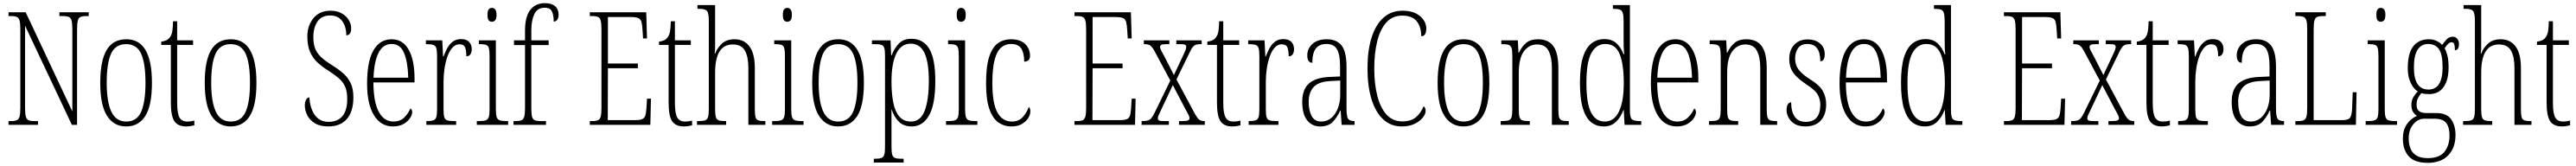

<svg xmlns="http://www.w3.org/2000/svg" viewBox="-20 -792 16345 1053"><path d="M34 0V-24H51Q75 -24 87.5 -30Q100 -36 104.5 -54Q109 -72 109 -109V-606Q109 -642 104.5 -660Q100 -678 87.5 -684Q75 -690 52 -690H34V-714H143L439 -85V-606Q439 -642 434.5 -660Q430 -678 417.5 -684Q405 -690 382 -690H357V-714H543V-690H526Q502 -690 490 -684Q478 -678 473.5 -660Q469 -642 469 -605V0H436L139 -629V-109Q139 -72 143.5 -54Q148 -36 160 -30Q172 -24 196 -24H221V0Z M780 10Q702 10 659 -57.5Q616 -125 616 -267Q616 -406 656.5 -474.5Q697 -543 782 -543Q944 -543 944 -267Q944 -123 902 -56.5Q860 10 780 10ZM781 -21Q849 -21 876 -84Q903 -147 903 -267Q903 -390 875.5 -451Q848 -512 780 -512Q712 -512 684.5 -451Q657 -390 657 -267Q657 -146 686.5 -83.5Q716 -21 781 -21Z M1161 10Q1109 10 1086.5 -23Q1064 -56 1064 -142V-507H1003V-528Q1041 -532 1057 -554Q1070 -571 1073.5 -596Q1077 -621 1078 -657H1104V-536H1205V-507H1104V-141Q1104 -70 1119.5 -45.5Q1135 -21 1166 -21Q1179 -21 1189.5 -22.5Q1200 -24 1213 -27V3Q1201 6 1187.5 8Q1174 10 1161 10Z M1443 10Q1365 10 1322 -57.5Q1279 -125 1279 -267Q1279 -406 1319.5 -474.5Q1360 -543 1445 -543Q1607 -543 1607 -267Q1607 -123 1565 -56.5Q1523 10 1443 10ZM1444 -21Q1512 -21 1539 -84Q1566 -147 1566 -267Q1566 -390 1538.5 -451Q1511 -512 1443 -512Q1375 -512 1347.5 -451Q1320 -390 1320 -267Q1320 -146 1349.5 -83.5Q1379 -21 1444 -21Z M2063 10Q2011 10 1978 -10Q1945 -30 1929.5 -61Q1914 -92 1914 -124Q1914 -141 1921 -157.5Q1928 -174 1943 -174Q1945 -132 1958.5 -97Q1972 -62 1998 -40.5Q2024 -19 2065 -19Q2122 -19 2152.5 -55.5Q2183 -92 2183 -162Q2183 -211 2170 -241.5Q2157 -272 2129 -296Q2101 -320 2057 -348Q2020 -371 1991.5 -398.5Q1963 -426 1946.5 -464.5Q1930 -503 1930 -561Q1930 -630 1969 -677Q2008 -724 2077 -724Q2119 -724 2148.5 -707Q2178 -690 2193 -664.5Q2208 -639 2208 -613Q2208 -589 2199.5 -578.5Q2191 -568 2177 -568Q2177 -623 2151 -658.5Q2125 -694 2075 -694Q2021 -694 1994.5 -655.5Q1968 -617 1968 -557Q1968 -513 1980 -483Q1992 -453 2017.5 -429.5Q2043 -406 2083 -381Q2122 -357 2153.5 -330.5Q2185 -304 2203.5 -267.5Q2222 -231 2222 -175Q2222 -85 2181 -37.5Q2140 10 2063 10Z M2473 10Q2396 10 2352.5 -61Q2309 -132 2309 -262Q2309 -403 2349.5 -473Q2390 -543 2465 -543Q2536 -543 2573 -476.5Q2610 -410 2610 -294V-269H2349Q2350 -143 2383.5 -82Q2417 -21 2476 -21Q2519 -21 2545 -47Q2571 -73 2584 -104Q2588 -102 2591.5 -96.5Q2595 -91 2595 -80Q2595 -63 2581 -42Q2567 -21 2540 -5.5Q2513 10 2473 10ZM2570 -299Q2568 -394 2544.5 -453.5Q2521 -513 2465 -513Q2409 -513 2381 -455.5Q2353 -398 2350 -299Z M2685 0V-24H2687Q2714 -24 2728.5 -28.5Q2743 -33 2748 -49Q2753 -65 2753 -100V-437Q2753 -471 2748 -487Q2743 -503 2728 -507.5Q2713 -512 2685 -512H2682V-536H2786L2791 -434H2794Q2803 -459 2816.5 -484.5Q2830 -510 2851.5 -527Q2873 -544 2905 -544Q2940 -544 2956.5 -526Q2973 -508 2973 -480Q2973 -461 2965 -448Q2957 -435 2939 -435Q2939 -466 2932 -488.5Q2925 -511 2894 -511Q2869 -511 2850 -489.5Q2831 -468 2818.5 -432.5Q2806 -397 2800 -355.5Q2794 -314 2794 -274V-99Q2794 -64 2799 -48.5Q2804 -33 2818 -28.5Q2832 -24 2861 -24H2874V0Z M3101 -654Q3088 -654 3080.5 -663Q3073 -672 3073 -698Q3073 -723 3080.5 -732.5Q3088 -742 3101 -742Q3113 -742 3121.5 -732.5Q3130 -723 3130 -698Q3130 -672 3121.5 -663Q3113 -654 3101 -654ZM3005 0V-24H3020Q3048 -24 3062 -29Q3076 -34 3081 -49.5Q3086 -65 3086 -99V-434Q3086 -469 3082 -485.5Q3078 -502 3064.5 -507Q3051 -512 3025 -512H3018V-536H3126V-100Q3126 -66 3131 -50Q3136 -34 3150 -29Q3164 -24 3191 -24H3204V0Z M3238 0V-24H3253Q3277 -24 3289 -29.5Q3301 -35 3306 -52Q3311 -69 3311 -105V-506H3241V-536H3311V-598Q3311 -686 3344 -729Q3377 -772 3438 -772Q3479 -772 3501.5 -753Q3524 -734 3524 -698Q3524 -679 3515.5 -667Q3507 -655 3493 -655Q3493 -695 3482 -719Q3471 -743 3437 -743Q3389 -743 3370 -702.5Q3351 -662 3351 -599V-536H3461V-506H3351V-105Q3351 -69 3355.5 -52Q3360 -35 3372.5 -29.5Q3385 -24 3409 -24H3444V0Z M3722 0V-24H3739Q3763 -24 3775 -30Q3787 -36 3791.5 -54Q3796 -72 3796 -108V-605Q3796 -642 3791.5 -660Q3787 -678 3775 -684Q3763 -690 3739 -690H3722V-714H4080L4085 -548H4060L4057 -596Q4055 -633 4050 -652Q4045 -671 4029.5 -677.5Q4014 -684 3982 -684H3837V-389H4027V-359H3837L3836 -30H4008Q4039 -30 4053.5 -36Q4068 -42 4073.5 -57.5Q4079 -73 4081 -102L4085 -166H4110L4106 0Z M4319 10Q4267 10 4244.5 -23Q4222 -56 4222 -142V-507H4161V-528Q4199 -532 4215 -554Q4228 -571 4231.5 -596Q4235 -621 4236 -657H4262V-536H4363V-507H4262V-141Q4262 -70 4277.5 -45.5Q4293 -21 4324 -21Q4337 -21 4347.5 -22.5Q4358 -24 4371 -27V3Q4359 6 4345.5 8Q4332 10 4319 10Z M4402 0V-24H4411Q4439 -24 4453 -28.5Q4467 -33 4472 -49Q4477 -65 4477 -100V-661Q4477 -710 4465 -723Q4453 -736 4419 -736H4405V-760H4517V-503Q4517 -490 4516.5 -477Q4516 -464 4514 -452H4517Q4530 -487 4560 -515Q4590 -543 4641 -543Q4701 -543 4735 -497.5Q4769 -452 4769 -361V-98Q4769 -66 4773 -50Q4777 -34 4790 -29Q4803 -24 4829 -24H4836V0H4728V-360Q4728 -432 4706 -471Q4684 -510 4629 -510Q4517 -510 4517 -330V-99Q4517 -65 4522 -49Q4527 -33 4541 -28.5Q4555 -24 4583 -24H4587V0Z M4975 -654Q4962 -654 4954.5 -663Q4947 -672 4947 -698Q4947 -723 4954.5 -732.5Q4962 -742 4975 -742Q4987 -742 4995.5 -732.5Q5004 -723 5004 -698Q5004 -672 4995.5 -663Q4987 -654 4975 -654ZM4879 0V-24H4894Q4922 -24 4936 -29Q4950 -34 4955 -49.5Q4960 -65 4960 -99V-434Q4960 -469 4956 -485.5Q4952 -502 4938.5 -507Q4925 -512 4899 -512H4892V-536H5000V-100Q5000 -66 5005 -50Q5010 -34 5024 -29Q5038 -24 5065 -24H5078V0Z M5297 10Q5219 10 5176 -57.5Q5133 -125 5133 -267Q5133 -406 5173.5 -474.5Q5214 -543 5299 -543Q5461 -543 5461 -267Q5461 -123 5419 -56.5Q5377 10 5297 10ZM5298 -21Q5366 -21 5393 -84Q5420 -147 5420 -267Q5420 -390 5392.5 -451Q5365 -512 5297 -512Q5229 -512 5201.5 -451Q5174 -390 5174 -267Q5174 -146 5203.5 -83.5Q5233 -21 5298 -21Z M5524 239V215H5529Q5557 215 5571 210.5Q5585 206 5590 190Q5595 174 5595 140V-438Q5595 -471 5590.5 -487Q5586 -503 5571.5 -507.5Q5557 -512 5526 -512H5512V-536H5630L5634 -441H5637Q5654 -486 5683 -516Q5712 -546 5762 -546Q5837 -546 5875.5 -483Q5914 -420 5914 -278Q5914 -129 5874 -59.5Q5834 10 5765 10Q5714 10 5683.5 -19.5Q5653 -49 5637 -98H5636Q5636 -78 5636 -48Q5636 -18 5636 18V141Q5636 174 5641 190Q5646 206 5660 210.5Q5674 215 5701 215H5713V239ZM5760 -21Q5821 -21 5847 -90.5Q5873 -160 5873 -279Q5873 -398 5845 -456.5Q5817 -515 5758 -515Q5697 -515 5666.5 -452Q5636 -389 5636 -275Q5636 -198 5647.5 -141Q5659 -84 5686 -52.5Q5713 -21 5760 -21Z M6078 -654Q6065 -654 6057.5 -663Q6050 -672 6050 -698Q6050 -723 6057.5 -732.5Q6065 -742 6078 -742Q6090 -742 6098.5 -732.5Q6107 -723 6107 -698Q6107 -672 6098.5 -663Q6090 -654 6078 -654ZM5982 0V-24H5997Q6025 -24 6039 -29Q6053 -34 6058 -49.5Q6063 -65 6063 -99V-434Q6063 -469 6059 -485.5Q6055 -502 6041.5 -507Q6028 -512 6002 -512H5995V-536H6103V-100Q6103 -66 6108 -50Q6113 -34 6127 -29Q6141 -24 6168 -24H6181V0Z M6397 10Q6350 10 6314 -15.5Q6278 -41 6257 -101Q6236 -161 6236 -263Q6236 -371 6256 -432Q6276 -493 6311.5 -518Q6347 -543 6394 -543Q6453 -543 6484 -513Q6515 -483 6515 -438Q6515 -418 6504.5 -409.5Q6494 -401 6478 -401Q6478 -455 6459.5 -484Q6441 -513 6394 -513Q6359 -513 6332.5 -491Q6306 -469 6291 -415Q6276 -361 6276 -264Q6276 -136 6308 -78.5Q6340 -21 6400 -21Q6444 -21 6470 -50.5Q6496 -80 6507 -114Q6512 -109 6514.5 -102.5Q6517 -96 6517 -84Q6517 -65 6503.5 -43Q6490 -21 6463.5 -5.5Q6437 10 6397 10Z M6797 0V-24H6814Q6838 -24 6850 -30Q6862 -36 6866.5 -54Q6871 -72 6871 -108V-605Q6871 -642 6866.5 -660Q6862 -678 6850 -684Q6838 -690 6814 -690H6797V-714H7155L7160 -548H7135L7132 -596Q7130 -633 7125 -652Q7120 -671 7104.5 -677.5Q7089 -684 7057 -684H6912V-389H7102V-359H6912L6911 -30H7083Q7114 -30 7128.5 -36Q7143 -42 7148.5 -57.5Q7154 -73 7156 -102L7160 -166H7185L7181 0Z M7223 0V-24H7229Q7249 -24 7262 -27.5Q7275 -31 7284.5 -42.5Q7294 -54 7306 -78L7405 -281L7308 -462Q7291 -494 7278.5 -503Q7266 -512 7241 -512H7237V-536H7399V-512H7382Q7354 -512 7347 -507Q7340 -502 7340 -494Q7340 -486 7347 -472Q7354 -458 7366 -437L7428 -316L7483 -433Q7494 -455 7500 -470Q7506 -485 7506 -494Q7506 -504 7499 -508Q7492 -512 7465 -512H7443V-536H7604V-512H7602Q7582 -512 7570 -509Q7558 -506 7548.5 -495Q7539 -484 7528 -460L7444 -288L7559 -74Q7577 -41 7589 -32.5Q7601 -24 7621 -24H7624V0H7460V-24H7483Q7511 -24 7519 -29Q7527 -34 7527 -42Q7527 -51 7519.5 -65.5Q7512 -80 7498 -105L7421 -252L7349 -100Q7339 -78 7332.5 -65Q7326 -52 7326 -42Q7326 -32 7333.5 -28Q7341 -24 7364 -24H7396V0Z M7798 10Q7746 10 7723.5 -23Q7701 -56 7701 -142V-507H7640V-528Q7678 -532 7694 -554Q7707 -571 7710.5 -596Q7714 -621 7715 -657H7741V-536H7842V-507H7741V-141Q7741 -70 7756.5 -45.5Q7772 -21 7803 -21Q7816 -21 7826.5 -22.5Q7837 -24 7850 -27V3Q7838 6 7824.5 8Q7811 10 7798 10Z M7902 0V-24H7904Q7931 -24 7945.5 -28.5Q7960 -33 7965 -49Q7970 -65 7970 -100V-437Q7970 -471 7965 -487Q7960 -503 7945 -507.5Q7930 -512 7902 -512H7899V-536H8003L8008 -434H8011Q8020 -459 8033.5 -484.5Q8047 -510 8068.5 -527Q8090 -544 8122 -544Q8157 -544 8173.5 -526Q8190 -508 8190 -480Q8190 -461 8182 -448Q8174 -435 8156 -435Q8156 -466 8149 -488.5Q8142 -511 8111 -511Q8086 -511 8067 -489.5Q8048 -468 8035.5 -432.5Q8023 -397 8017 -355.5Q8011 -314 8011 -274V-99Q8011 -64 8016 -48.5Q8021 -33 8035 -28.5Q8049 -24 8078 -24H8091V0Z M8355 10Q8305 10 8273.5 -28.5Q8242 -67 8242 -147Q8242 -225 8285.5 -263Q8329 -301 8419 -304L8482 -307V-371Q8482 -446 8462.5 -479.5Q8443 -513 8396 -513Q8350 -513 8328 -484Q8306 -455 8306 -394Q8274 -394 8274 -441Q8274 -484 8307 -513.5Q8340 -543 8398 -543Q8460 -543 8491.5 -503.5Q8523 -464 8523 -367V-105Q8523 -52 8533.5 -38Q8544 -24 8572 -24H8574V0H8492L8486 -90H8483Q8463 -47 8435.5 -18.5Q8408 10 8355 10ZM8363 -21Q8399 -21 8426 -43.5Q8453 -66 8468 -104.5Q8483 -143 8483 -191V-281L8424 -278Q8348 -275 8315.5 -241Q8283 -207 8283 -146Q8283 -90 8302 -55.5Q8321 -21 8363 -21Z M8874 10Q8803 10 8754.5 -36Q8706 -82 8681 -164.5Q8656 -247 8656 -358Q8656 -470 8681.5 -552Q8707 -634 8756.5 -679Q8806 -724 8878 -724Q8949 -724 8989 -690Q9029 -656 9029 -612Q9029 -562 8997 -562Q8997 -621 8968.5 -657Q8940 -693 8876 -693Q8815 -693 8776 -650Q8737 -607 8718 -531Q8699 -455 8699 -358Q8699 -260 8718.5 -184Q8738 -108 8777 -65Q8816 -22 8877 -22Q8933 -22 8964 -49Q8995 -76 9012 -118Q9025 -109 9025 -88Q9025 -69 9007 -46Q8989 -23 8955 -6.5Q8921 10 8874 10Z M9265 10Q9187 10 9144 -57.5Q9101 -125 9101 -267Q9101 -406 9141.5 -474.5Q9182 -543 9267 -543Q9429 -543 9429 -267Q9429 -123 9387 -56.5Q9345 10 9265 10ZM9266 -21Q9334 -21 9361 -84Q9388 -147 9388 -267Q9388 -390 9360.5 -451Q9333 -512 9265 -512Q9197 -512 9169.5 -451Q9142 -390 9142 -267Q9142 -146 9171.5 -83.5Q9201 -21 9266 -21Z M9501 0V-24H9509Q9537 -24 9551 -28.5Q9565 -33 9570 -49Q9575 -65 9575 -100V-438Q9575 -472 9570 -487.5Q9565 -503 9551 -507.5Q9537 -512 9510 -512H9505V-536H9610L9614 -458H9617Q9636 -498 9663.5 -520.5Q9691 -543 9737 -543Q9804 -543 9835.5 -499Q9867 -455 9867 -360V-100Q9867 -65 9871.5 -49Q9876 -33 9889.5 -28.5Q9903 -24 9929 -24H9933V0H9826V-360Q9826 -429 9805 -469.5Q9784 -510 9732 -510Q9681 -510 9648.5 -466.5Q9616 -423 9616 -330V-99Q9616 -65 9620.5 -49Q9625 -33 9639 -28.5Q9653 -24 9680 -24H9686V0Z M10155 10Q10108 10 10074.5 -17Q10041 -44 10022.5 -104.5Q10004 -165 10004 -267Q10004 -370 10023.5 -430.5Q10043 -491 10078 -517.5Q10113 -544 10159 -544Q10207 -544 10235.5 -517.5Q10264 -491 10281 -448H10285Q10282 -471 10281.5 -496Q10281 -521 10281 -548V-655Q10281 -692 10276 -709Q10271 -726 10257.5 -731Q10244 -736 10218 -736H10213V-760H10321V-91Q10321 -47 10333.5 -35.5Q10346 -24 10384 -24H10393V0H10287L10282 -94H10280Q10262 -47 10232 -18.5Q10202 10 10155 10ZM10161 -21Q10221 -21 10251.5 -84.5Q10282 -148 10282 -265Q10282 -385 10256 -449Q10230 -513 10165 -513Q10108 -513 10076.5 -456Q10045 -399 10045 -265Q10045 -136 10074.5 -78.5Q10104 -21 10161 -21Z M10618 10Q10541 10 10497.5 -61Q10454 -132 10454 -262Q10454 -403 10494.5 -473Q10535 -543 10610 -543Q10681 -543 10718 -476.5Q10755 -410 10755 -294V-269H10494Q10495 -143 10528.5 -82Q10562 -21 10621 -21Q10664 -21 10690 -47Q10716 -73 10729 -104Q10733 -102 10736.5 -96.5Q10740 -91 10740 -80Q10740 -63 10726 -42Q10712 -21 10685 -5.5Q10658 10 10618 10ZM10715 -299Q10713 -394 10689.5 -453.5Q10666 -513 10610 -513Q10554 -513 10526 -455.5Q10498 -398 10495 -299Z M10823 0V-24H10831Q10859 -24 10873 -28.5Q10887 -33 10892 -49Q10897 -65 10897 -100V-438Q10897 -472 10892 -487.5Q10887 -503 10873 -507.5Q10859 -512 10832 -512H10827V-536H10932L10936 -458H10939Q10958 -498 10985.5 -520.5Q11013 -543 11059 -543Q11126 -543 11157.5 -499Q11189 -455 11189 -360V-100Q11189 -65 11193.5 -49Q11198 -33 11211.5 -28.5Q11225 -24 11251 -24H11255V0H11148V-360Q11148 -429 11127 -469.5Q11106 -510 11054 -510Q11003 -510 10970.5 -466.5Q10938 -423 10938 -330V-99Q10938 -65 10942.5 -49Q10947 -33 10961 -28.5Q10975 -24 11002 -24H11008V0Z M11435 10Q11393 10 11367 -5.5Q11341 -21 11328 -45Q11315 -69 11315 -93Q11315 -119 11323.5 -131Q11332 -143 11344 -143Q11344 -85 11366.5 -52Q11389 -19 11436 -19Q11529 -19 11529 -128Q11529 -163 11512.5 -192Q11496 -221 11444 -254Q11403 -282 11378.5 -306Q11354 -330 11343 -356.5Q11332 -383 11332 -418Q11332 -474 11363.5 -508Q11395 -542 11448 -542Q11498 -542 11527.5 -516Q11557 -490 11557 -450Q11557 -403 11529 -403Q11529 -513 11447 -513Q11406 -513 11387.5 -486Q11369 -459 11369 -421Q11369 -379 11392 -349.5Q11415 -320 11464 -289Q11523 -253 11544.5 -215.5Q11566 -178 11566 -130Q11566 -64 11531.5 -27Q11497 10 11435 10Z M11815 10Q11738 10 11694.5 -61Q11651 -132 11651 -262Q11651 -403 11691.5 -473Q11732 -543 11807 -543Q11878 -543 11915 -476.5Q11952 -410 11952 -294V-269H11691Q11692 -143 11725.5 -82Q11759 -21 11818 -21Q11861 -21 11887 -47Q11913 -73 11926 -104Q11930 -102 11933.5 -96.5Q11937 -91 11937 -80Q11937 -63 11923 -42Q11909 -21 11882 -5.5Q11855 10 11815 10ZM11912 -299Q11910 -394 11886.5 -453.5Q11863 -513 11807 -513Q11751 -513 11723 -455.5Q11695 -398 11692 -299Z M12192 10Q12145 10 12111.5 -17Q12078 -44 12059.5 -104.5Q12041 -165 12041 -267Q12041 -370 12060.5 -430.5Q12080 -491 12115 -517.5Q12150 -544 12196 -544Q12244 -544 12272.5 -517.5Q12301 -491 12318 -448H12322Q12319 -471 12318.5 -496Q12318 -521 12318 -548V-655Q12318 -692 12313 -709Q12308 -726 12294.5 -731Q12281 -736 12255 -736H12250V-760H12358V-91Q12358 -47 12370.5 -35.5Q12383 -24 12421 -24H12430V0H12324L12319 -94H12317Q12299 -47 12269 -18.5Q12239 10 12192 10ZM12198 -21Q12258 -21 12288.5 -84.5Q12319 -148 12319 -265Q12319 -385 12293 -449Q12267 -513 12202 -513Q12145 -513 12113.5 -456Q12082 -399 12082 -265Q12082 -136 12111.5 -78.5Q12141 -21 12198 -21Z M12694 0V-24H12711Q12735 -24 12747 -30Q12759 -36 12763.5 -54Q12768 -72 12768 -108V-605Q12768 -642 12763.5 -660Q12759 -678 12747 -684Q12735 -690 12711 -690H12694V-714H13052L13057 -548H13032L13029 -596Q13027 -633 13022 -652Q13017 -671 13001.5 -677.5Q12986 -684 12954 -684H12809V-389H12999V-359H12809L12808 -30H12980Q13011 -30 13025.5 -36Q13040 -42 13045.5 -57.5Q13051 -73 13053 -102L13057 -166H13082L13078 0Z M13120 0V-24H13126Q13146 -24 13159 -27.5Q13172 -31 13181.5 -42.5Q13191 -54 13203 -78L13302 -281L13205 -462Q13188 -494 13175.5 -503Q13163 -512 13138 -512H13134V-536H13296V-512H13279Q13251 -512 13244 -507Q13237 -502 13237 -494Q13237 -486 13244 -472Q13251 -458 13263 -437L13325 -316L13380 -433Q13391 -455 13397 -470Q13403 -485 13403 -494Q13403 -504 13396 -508Q13389 -512 13362 -512H13340V-536H13501V-512H13499Q13479 -512 13467 -509Q13455 -506 13445.5 -495Q13436 -484 13425 -460L13341 -288L13456 -74Q13474 -41 13486 -32.5Q13498 -24 13518 -24H13521V0H13357V-24H13380Q13408 -24 13416 -29Q13424 -34 13424 -42Q13424 -51 13416.5 -65.5Q13409 -80 13395 -105L13318 -252L13246 -100Q13236 -78 13229.5 -65Q13223 -52 13223 -42Q13223 -32 13230.5 -28Q13238 -24 13261 -24H13293V0Z M13695 10Q13643 10 13620.5 -23Q13598 -56 13598 -142V-507H13537V-528Q13575 -532 13591 -554Q13604 -571 13607.5 -596Q13611 -621 13612 -657H13638V-536H13739V-507H13638V-141Q13638 -70 13653.5 -45.5Q13669 -21 13700 -21Q13713 -21 13723.5 -22.5Q13734 -24 13747 -27V3Q13735 6 13721.5 8Q13708 10 13695 10Z M13799 0V-24H13801Q13828 -24 13842.5 -28.5Q13857 -33 13862 -49Q13867 -65 13867 -100V-437Q13867 -471 13862 -487Q13857 -503 13842 -507.5Q13827 -512 13799 -512H13796V-536H13900L13905 -434H13908Q13917 -459 13930.5 -484.5Q13944 -510 13965.5 -527Q13987 -544 14019 -544Q14054 -544 14070.5 -526Q14087 -508 14087 -480Q14087 -461 14079 -448Q14071 -435 14053 -435Q14053 -466 14046 -488.5Q14039 -511 14008 -511Q13983 -511 13964 -489.5Q13945 -468 13932.5 -432.5Q13920 -397 13914 -355.5Q13908 -314 13908 -274V-99Q13908 -64 13913 -48.5Q13918 -33 13932 -28.5Q13946 -24 13975 -24H13988V0Z M14252 10Q14202 10 14170.5 -28.5Q14139 -67 14139 -147Q14139 -225 14182.5 -263Q14226 -301 14316 -304L14379 -307V-371Q14379 -446 14359.5 -479.5Q14340 -513 14293 -513Q14247 -513 14225 -484Q14203 -455 14203 -394Q14171 -394 14171 -441Q14171 -484 14204 -513.5Q14237 -543 14295 -543Q14357 -543 14388.5 -503.5Q14420 -464 14420 -367V-105Q14420 -52 14430.5 -38Q14441 -24 14469 -24H14471V0H14389L14383 -90H14380Q14360 -47 14332.5 -18.5Q14305 10 14252 10ZM14260 -21Q14296 -21 14323 -43.5Q14350 -66 14365 -104.5Q14380 -143 14380 -191V-281L14321 -278Q14245 -275 14212.5 -241Q14180 -207 14180 -146Q14180 -90 14199 -55.5Q14218 -21 14260 -21Z M14543 0V-24H14562Q14585 -24 14597 -30Q14609 -36 14613.5 -54Q14618 -72 14618 -108V-605Q14618 -642 14613.5 -660Q14609 -678 14596.5 -684Q14584 -690 14561 -690H14543V-714H14736V-690H14716Q14692 -690 14680 -684Q14668 -678 14663.5 -660Q14659 -642 14659 -606V-30H14841Q14880 -30 14890.5 -46Q14901 -62 14903 -104L14907 -207H14931L14927 0Z M15085 -654Q15072 -654 15064.5 -663Q15057 -672 15057 -698Q15057 -723 15064.5 -732.5Q15072 -742 15085 -742Q15097 -742 15105.5 -732.5Q15114 -723 15114 -698Q15114 -672 15105.5 -663Q15097 -654 15085 -654ZM14989 0V-24H15004Q15032 -24 15046 -29Q15060 -34 15065 -49.5Q15070 -65 15070 -99V-434Q15070 -469 15066 -485.5Q15062 -502 15048.5 -507Q15035 -512 15009 -512H15002V-536H15110V-100Q15110 -66 15115 -50Q15120 -34 15134 -29Q15148 -24 15175 -24H15188V0Z M15382 241Q15300 241 15262.5 199.5Q15225 158 15225 88Q15225 45 15239 16Q15253 -13 15274 -31Q15295 -49 15315 -57Q15301 -65 15290 -81.5Q15279 -98 15279 -127Q15279 -155 15291.5 -176Q15304 -197 15320 -212Q15292 -229 15274 -268Q15256 -307 15256 -358Q15256 -454 15291 -498.5Q15326 -543 15390 -543Q15417 -543 15439 -532.5Q15461 -522 15474 -507Q15487 -525 15502.5 -542Q15518 -559 15541 -559Q15561 -559 15571 -545Q15581 -531 15581 -513Q15581 -495 15574.5 -484Q15568 -473 15555 -473Q15555 -499 15551 -511.5Q15547 -524 15533 -524Q15524 -524 15514 -515.5Q15504 -507 15490 -486Q15501 -466 15508 -438Q15515 -410 15515 -363Q15515 -285 15483.5 -240Q15452 -195 15390 -195Q15379 -195 15365 -196.5Q15351 -198 15342 -201Q15331 -188 15321.5 -171Q15312 -154 15312 -128Q15312 -99 15328 -87Q15344 -75 15373 -75H15436Q15504 -75 15531.5 -35Q15559 5 15559 64Q15559 145 15513 193Q15467 241 15382 241ZM15387 -224Q15477 -224 15477 -365Q15477 -447 15454 -480Q15431 -513 15385 -513Q15343 -513 15319 -477.5Q15295 -442 15295 -364Q15295 -224 15387 -224ZM15383 211Q15458 211 15489.5 170Q15521 129 15521 67Q15521 16 15500.5 -11.5Q15480 -39 15424 -39H15362Q15320 -39 15291 -3.5Q15262 32 15262 86Q15262 121 15273 149.5Q15284 178 15310.5 194.5Q15337 211 15383 211Z M15607 0V-24H15616Q15644 -24 15658 -28.5Q15672 -33 15677 -49Q15682 -65 15682 -100V-661Q15682 -710 15670 -723Q15658 -736 15624 -736H15610V-760H15722V-503Q15722 -490 15721.5 -477Q15721 -464 15719 -452H15722Q15735 -487 15765 -515Q15795 -543 15846 -543Q15906 -543 15940 -497.5Q15974 -452 15974 -361V-98Q15974 -66 15978 -50Q15982 -34 15995 -29Q16008 -24 16034 -24H16041V0H15933V-360Q15933 -432 15911 -471Q15889 -510 15834 -510Q15722 -510 15722 -330V-99Q15722 -65 15727 -49Q15732 -33 15746 -28.5Q15760 -24 15788 -24H15792V0Z M16234 10Q16182 10 16159.5 -23Q16137 -56 16137 -142V-507H16076V-528Q16114 -532 16130 -554Q16143 -571 16146.5 -596Q16150 -621 16151 -657H16177V-536H16278V-507H16177V-141Q16177 -70 16192.5 -45.5Q16208 -21 16239 -21Q16252 -21 16262.5 -22.5Q16273 -24 16286 -27V3Q16274 6 16260.5 8Q16247 10 16234 10Z"/></svg>

Font: Noto Serif Ethiopic ExtraCondensed ExtraLight
Style: Regular
Weight: 200
Width: 2
Designer: Monotype Design Team
Foundry: Monotype Imaging Inc.
Version: Version 2.102; ttfautohint (v1.8.4.7-5d5b)